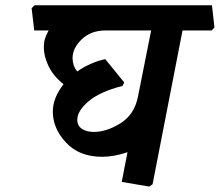

<svg xmlns="http://www.w3.org/2000/svg" viewBox="-20 -669 821 717"><path d="M771.5 -649.4 780.8 -566.4 770.5 -555.2H661.6L549.8 19L537.6 27.8L434.6 10.3L456.1 -100.6Q428.7 -91.3 405.5 -87.4Q382.3 -83.5 361.3 -83.5Q275.9 -83.5 226.6 -136.5Q177.2 -189.5 177.2 -252Q177.2 -278.3 187.5 -304Q197.8 -329.6 217.3 -354.5Q179.7 -384.3 161.6 -421.4Q143.6 -458.5 143.6 -492.7Q143.6 -509.3 147.9 -524.2Q152.3 -539.1 161.6 -555.2H107.9L98.1 -638.2L108.9 -649.4ZM544.4 -555.2H373.5Q320.3 -555.2 285.6 -522.5Q251 -489.7 251 -451.7Q251 -439 255.1 -426Q259.3 -413.1 268.6 -402.3Q291 -418 317.4 -429.9Q343.8 -441.9 373 -448.2L443.8 -361.3L437.5 -348.1Q353 -326.7 310.8 -290.8Q268.6 -254.9 268.6 -221.7Q268.6 -199.2 286.1 -187.7Q303.7 -176.3 331.1 -176.3Q377.9 -176.3 429.9 -208.7Q481.9 -241.2 495.1 -307.6Z"/></svg>

Font: Sitara
Style: Bold Italic
Weight: 700
Italic angle: -11°
Designer: Neelakash Kshetrimayum
Foundry: Neelakash Kshetrimayum
Version: Version 1.000;PS Version 1.000;PS 1.0;hotconv 1.;hotconv 1.0